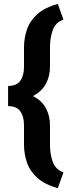

<svg xmlns="http://www.w3.org/2000/svg" viewBox="-20 -800 367 996"><path d="M309.1 94.7 279.8 176.3Q212.9 157.2 174.6 123.3Q136.2 89.4 120.4 44.7Q104.5 0 104.5 -51.3V-150.4Q104.5 -195.8 85.2 -222.7Q65.9 -249.5 22 -249.5V-354Q65.9 -354 85.2 -380.9Q104.5 -407.7 104.5 -453.1V-552.7Q104.5 -604 120.4 -648.7Q136.2 -693.4 174.6 -727.3Q212.9 -761.2 279.8 -779.8L309.1 -698.7Q268.1 -683.6 253.7 -644Q239.3 -604.5 239.3 -552.7V-453.1Q239.3 -404.8 218 -365Q196.8 -325.2 150.4 -301.8Q196.8 -278.8 218 -239Q239.3 -199.2 239.3 -150.4V-51.3Q239.3 0.5 253.7 39.8Q268.1 79.1 309.1 94.7Z"/></svg>

Font: Vazirmatn FD ExtraBold
Style: Regular
Weight: 800
Designer: Saber Rastikerdar
Foundry: Saber Rastikerdar
Version: Version 33.003